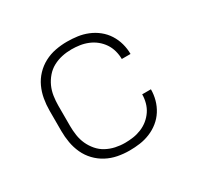

<svg xmlns="http://www.w3.org/2000/svg" viewBox="-121 -669 842 819"><g transform="rotate(-30 300.0 -260.0)"><path d="M298 8Q269 8 240.5 2.5Q212 -3 186.5 -16.5Q161 -30 141 -51Q121 -72 109 -98Q97 -124 92 -152.5Q87 -181 87 -210V-310Q87 -339 92 -367.5Q97 -396 109 -422Q121 -448 141 -469Q161 -490 186.5 -503.5Q212 -517 240.5 -522.5Q269 -528 298 -528Q324 -528 349.5 -524.5Q375 -521 399.5 -511Q424 -501 444.5 -484.5Q465 -468 479 -446Q493 -424 500 -398.5Q507 -373 507 -347H464Q464 -367 458.5 -387.5Q453 -408 441.5 -425Q430 -442 414 -455Q398 -468 378.5 -476Q359 -484 338.5 -487Q318 -490 298 -490Q274 -490 251 -485Q228 -480 207.5 -469Q187 -458 171.5 -440Q156 -422 146.5 -401Q137 -380 133.5 -356.5Q130 -333 130 -310V-210Q130 -187 133.5 -163.5Q137 -140 146.5 -119Q156 -98 171.5 -80Q187 -62 207.5 -51Q228 -40 251 -35Q274 -30 298 -30Q318 -30 338.5 -33Q359 -36 378.5 -44Q398 -52 414 -65Q430 -78 441.5 -95Q453 -112 458.5 -132.5Q464 -153 464 -173H507Q507 -147 500 -121.5Q493 -96 479 -74Q465 -52 444.5 -35.5Q424 -19 399.5 -9Q375 1 349.5 4.5Q324 8 298 8Z"/></g></svg>

Font: Zed Sans Extralight Extended
Style: Regular
Weight: 200
Width: 7
Designer: Belleve Invis
Foundry: Belleve Invis
Version: Version 1.0.0; ttfautohint (v1.8.4)